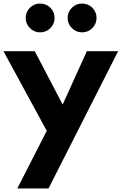

<svg xmlns="http://www.w3.org/2000/svg" viewBox="-28 -800 685 1080"><path d="M433.5 -618C456 -618 475.5 -626 491.5 -642C507 -657.5 515 -676.5 515 -699C515 -721.5 507 -741 491.5 -756.5C475.5 -772 456 -780 433.5 -780C411 -780 392 -772 376.5 -756.5C360.5 -741 352.5 -721.5 352.5 -699C352.5 -676.5 360.5 -657.5 376.5 -642C392 -626 411 -618 433.5 -618ZM197.5 -618C220 -618 239.5 -626 255.5 -642C271 -657.5 279 -676.5 279 -699C279 -721.5 271 -741 255.5 -756.5C239.5 -772 220 -780 197.5 -780C175 -780 156 -772 140.5 -756.5C124.5 -741 116.5 -721.5 116.5 -699C116.5 -676.5 124.5 -657.5 140.5 -642C156 -626 175 -618 197.5 -618ZM245 260 636.5 -512H460.5L324.5 -212L167.5 -512H-8.5L235 -64L69.5 260Z"/></svg>

Font: Spartan
Style: Bold
Weight: 700
Designer: Matt Bailey, Mirko Velimirovic
Foundry: Matt Bailey
Version: Version 1.003